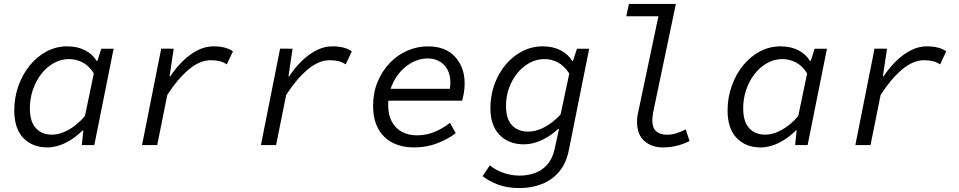

<svg xmlns="http://www.w3.org/2000/svg" viewBox="-20 -732 4840 969"><path d="M218.7 12Q143.4 12 97.7 -35.7Q52 -83.3 52 -174.4Q52 -239.6 72.8 -298Q93.5 -356.5 130 -401.5Q166.6 -446.5 215 -472.3Q263.5 -498.1 319.3 -498.1Q371.1 -498.1 409.5 -478.1Q447.9 -458.1 467.7 -424.7H471.7L491.2 -486.1H553.5L456 0H393L400.6 -73.6H396.6Q358.8 -35.3 312.2 -11.7Q265.7 12 218.7 12ZM242.4 -52.3Q281.6 -52.3 325.3 -76.4Q369 -100.4 408.6 -146.3L453.6 -361.7Q429 -400.7 396.2 -417.2Q363.4 -433.8 329.1 -433.8Q287.6 -433.8 251.5 -413.6Q215.3 -393.3 188.3 -358.5Q161.3 -323.8 146 -279.1Q130.8 -234.4 130.8 -185.6Q130.8 -117.6 161.2 -84.9Q191.5 -52.3 242.4 -52.3Z M696.9 0 793.6 -486.5 856.6 -486.1 835.8 -347.2H839.8Q867 -388.5 901.6 -422.7Q936.2 -456.9 975.7 -477.5Q1015.1 -498.1 1057.5 -498.1Q1089.8 -498.1 1114.2 -491.6Q1138.7 -485.2 1155.5 -473L1124.7 -407.1Q1106.8 -418.9 1087.4 -423.5Q1067.9 -428.1 1043.8 -428.1Q987.7 -428.1 931.2 -379.9Q874.8 -331.7 824.3 -252.8L773.4 0Z M1296.9 0 1393.6 -486.5 1456.6 -486.1 1435.8 -347.2H1439.8Q1467 -388.5 1501.6 -422.7Q1536.2 -456.9 1575.7 -477.5Q1615.1 -498.1 1657.5 -498.1Q1689.8 -498.1 1714.2 -491.6Q1738.7 -485.2 1755.5 -473L1724.7 -407.1Q1706.8 -418.9 1687.4 -423.5Q1667.9 -428.1 1643.8 -428.1Q1587.7 -428.1 1531.2 -379.9Q1474.8 -331.7 1424.3 -252.8L1373.4 0Z M2070 12Q2007 12 1960.5 -12Q1914 -36 1888.5 -83Q1863 -130 1863 -198Q1863 -264 1885.5 -318.5Q1908 -373 1946.5 -413.5Q1985 -454 2035 -476Q2085 -498 2140 -498Q2229 -498 2277 -445Q2325 -392 2325 -311Q2325 -286 2320.5 -260Q2316 -234 2312 -224H1922L1932 -284H2279L2247 -269Q2250 -280 2251.5 -291.5Q2253 -303 2253 -314Q2253 -371 2221.5 -404Q2190 -437 2136 -437Q2101 -437 2066 -420Q2031 -403 2002.5 -372Q1974 -341 1956.5 -298Q1939 -255 1939 -202Q1939 -153 1957 -119Q1975 -85 2008 -67Q2041 -49 2085 -49Q2133 -49 2175 -67Q2217 -85 2251 -112L2280 -60Q2243 -31 2188.5 -9.5Q2134 12 2070 12Z M2600.8 217.1Q2540.9 217.1 2494.8 200Q2448.6 182.9 2415.7 157L2452.1 102.3Q2481.4 126.9 2521.5 140.6Q2561.7 154.3 2601.8 154.3Q2645.2 154.3 2681.5 140.6Q2717.9 126.9 2743.2 97.4Q2768.4 67.8 2778.8 21.4L2801.3 -81.8H2797.3Q2762.1 -47.9 2716.4 -25.8Q2670.8 -3.6 2624.2 -3.6Q2547.1 -3.6 2501 -51.4Q2455 -99.2 2455 -185.8Q2455 -250 2475.5 -306.6Q2496.1 -363.2 2532.4 -406.3Q2568.8 -449.3 2616.7 -473.7Q2664.6 -498.1 2719.3 -498.1Q2771.1 -498.1 2809.5 -478.1Q2847.9 -458.1 2867.7 -424.7H2871.7L2891.9 -486.1H2953.5L2851.1 24.8Q2837.7 92.5 2801.5 135Q2765.4 177.5 2713.6 197.3Q2661.9 217.1 2600.8 217.1ZM2646.8 -67.8Q2686.7 -67.8 2728.8 -90.5Q2770.9 -113.1 2809.3 -154.5L2853.2 -361Q2827.6 -399.9 2795.8 -416.9Q2764.1 -433.8 2728 -433.8Q2688.7 -433.8 2653.5 -415Q2618.3 -396.1 2591.4 -363.4Q2564.6 -330.6 2549.2 -288Q2533.7 -245.5 2533.7 -198.4Q2533.7 -131.8 2563.9 -99.8Q2594.1 -67.8 2646.8 -67.8Z M3325 12Q3269 12 3232 -20.5Q3195 -53 3195 -117Q3195 -130 3196.5 -142.5Q3198 -155 3202 -171L3303 -650H3141L3154 -712H3391L3277 -168Q3275 -157 3273.5 -146Q3272 -135 3272 -124Q3272 -87 3292 -69.5Q3312 -52 3346 -52Q3370 -52 3392.5 -59Q3415 -66 3441 -79L3460 -20Q3428 -4 3394.5 4Q3361 12 3325 12Z M3818.7 12Q3743.4 12 3697.7 -35.7Q3652 -83.3 3652 -174.4Q3652 -239.6 3672.8 -298Q3693.5 -356.5 3730 -401.5Q3766.6 -446.5 3815 -472.3Q3863.5 -498.1 3919.3 -498.1Q3971.1 -498.1 4009.5 -478.1Q4047.9 -458.1 4067.7 -424.7H4071.7L4091.2 -486.1H4153.5L4056 0H3993L4000.6 -73.6H3996.6Q3958.8 -35.3 3912.2 -11.7Q3865.7 12 3818.7 12ZM3842.4 -52.3Q3881.6 -52.3 3925.3 -76.4Q3969 -100.4 4008.6 -146.3L4053.6 -361.7Q4029 -400.7 3996.2 -417.2Q3963.4 -433.8 3929.1 -433.8Q3887.6 -433.8 3851.5 -413.6Q3815.3 -393.3 3788.3 -358.5Q3761.3 -323.8 3746 -279.1Q3730.8 -234.4 3730.8 -185.6Q3730.8 -117.6 3761.2 -84.9Q3791.5 -52.3 3842.4 -52.3Z M4296.9 0 4393.6 -486.5 4456.6 -486.1 4435.8 -347.2H4439.8Q4467 -388.5 4501.6 -422.7Q4536.2 -456.9 4575.7 -477.5Q4615.1 -498.1 4657.5 -498.1Q4689.8 -498.1 4714.2 -491.6Q4738.7 -485.2 4755.5 -473L4724.7 -407.1Q4706.8 -418.9 4687.4 -423.5Q4667.9 -428.1 4643.8 -428.1Q4587.7 -428.1 4531.2 -379.9Q4474.8 -331.7 4424.3 -252.8L4373.4 0Z"/></svg>

Font: SourceCodeVF
Style: Italic
Weight: 200
Italic angle: -11°
Monospace: yes
Designer: Paul D. Hunt, Teo Tuominen
Foundry: Adobe
Version: Version 1.026;hotconv 1.1.0;makeotfexe 2.6.0